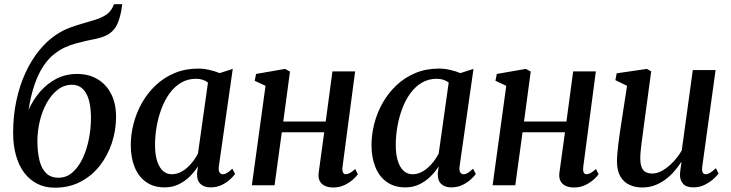

<svg xmlns="http://www.w3.org/2000/svg" viewBox="-20 -882 3478 914"><path d="M562 -862 557 -830Q550 -791.5 537.2 -765Q524.5 -738.5 501 -722.2Q477.5 -706 436 -697Q426.5 -695 415.5 -692.8Q404.5 -690.5 392.5 -688Q368 -682.5 342 -675.5Q316 -668.5 290 -656.8Q264 -645 239.5 -625.5Q211.5 -604.5 187 -568Q162.5 -531.5 144.5 -479.2Q126.5 -427 116 -359Q137 -406 170.2 -444.8Q203.5 -483.5 248 -506.8Q292.5 -530 346.5 -530Q402.5 -530 444.2 -505.2Q486 -480.5 509.2 -434.8Q532.5 -389 532.5 -326Q532.5 -262.5 512.8 -202.2Q493 -142 455.5 -93.8Q418 -45.5 363.8 -17Q309.5 11.5 240.5 11.5Q193.5 11.5 156.8 -7.5Q120 -26.5 94.5 -60.8Q69 -95 55.8 -143Q42.5 -191 42.5 -249Q42.5 -331 58 -403.2Q73.5 -475.5 101.2 -535.5Q129 -595.5 166 -641.2Q203 -687 245.5 -715.5Q278.5 -737.5 312 -750Q345.5 -762.5 377.2 -771.2Q409 -780 436.2 -788.8Q463.5 -797.5 484.5 -811.2Q505.5 -825 517 -849L522.5 -862ZM323 -478.5Q285.5 -478.5 255.2 -455.2Q225 -432 203 -393Q181 -354 169.5 -306Q158 -258 158 -208Q158.5 -157 168 -118.2Q177.5 -79.5 199.5 -57.8Q221.5 -36 258.5 -36Q297 -36 326 -62Q355 -88 374.5 -130.2Q394 -172.5 403.5 -222.5Q413 -272.5 413 -320.5Q412.5 -400 389.2 -439.2Q366 -478.5 323 -478.5Z M1022 -91.5Q1019 -69.5 1025.2 -61Q1031.5 -52.5 1041 -52.5Q1050 -52.5 1060.8 -58.8Q1071.5 -65 1086 -79L1099 -54Q1093.5 -45.5 1077.5 -30Q1061.5 -14.5 1037 -2.2Q1012.5 10 982 10Q951.5 10 934.2 -6.5Q917 -23 918 -56.5L922.5 -90Q907 -65.5 884 -42.5Q861 -19.5 831 -4.8Q801 10 763.5 10Q711 10 675 -15.8Q639 -41.5 620.8 -87Q602.5 -132.5 602.5 -191Q602.5 -242 616 -294Q629.5 -346 656 -392.8Q682.5 -439.5 721.5 -476.2Q760.5 -513 811.2 -534.2Q862 -555.5 924 -555.5Q949.5 -555.5 977 -549.2Q1004.5 -543 1025.5 -534L1088 -554ZM970 -489Q959.5 -497.5 945 -502.2Q930.5 -507 913 -507Q873.5 -507 842 -488.2Q810.5 -469.5 787.2 -437.5Q764 -405.5 748.8 -364.8Q733.5 -324 725.8 -279.8Q718 -235.5 718 -193Q718 -146 728.2 -114.8Q738.5 -83.5 756.2 -68Q774 -52.5 797.5 -52.5Q818 -52.5 836.8 -61.2Q855.5 -70 871.5 -84.2Q887.5 -98.5 900.5 -116Q913.5 -133.5 922.5 -151.5Z M1610.5 -87.5Q1608.5 -68.5 1613 -60.5Q1617.5 -52.5 1625 -52.5Q1634 -52.5 1644.8 -58Q1655.5 -63.5 1671 -77.5L1683.5 -52.5Q1677.5 -43.5 1661.5 -28.5Q1645.5 -13.5 1621 -1.5Q1596.5 10.5 1566 10.5Q1544 10.5 1527.2 3Q1510.5 -4.5 1502.2 -20.2Q1494 -36 1497 -59.5L1523.5 -252.5H1321.5L1287 0H1179L1244 -473.5L1192.5 -497.5L1199 -530L1337 -554L1360.5 -541.5L1328.5 -303.5H1530.5L1562.5 -542H1670.5Z M2168 -91.5Q2165 -69.5 2171.2 -61Q2177.5 -52.5 2187 -52.5Q2196 -52.5 2206.8 -58.8Q2217.5 -65 2232 -79L2245 -54Q2239.5 -45.5 2223.5 -30Q2207.5 -14.5 2183 -2.2Q2158.5 10 2128 10Q2097.5 10 2080.2 -6.5Q2063 -23 2064 -56.5L2068.5 -90Q2053 -65.5 2030 -42.5Q2007 -19.5 1977 -4.8Q1947 10 1909.5 10Q1857 10 1821 -15.8Q1785 -41.5 1766.8 -87Q1748.5 -132.5 1748.5 -191Q1748.5 -242 1762 -294Q1775.5 -346 1802 -392.8Q1828.5 -439.5 1867.5 -476.2Q1906.5 -513 1957.2 -534.2Q2008 -555.5 2070 -555.5Q2095.5 -555.5 2123 -549.2Q2150.5 -543 2171.5 -534L2234 -554ZM2116 -489Q2105.5 -497.5 2091 -502.2Q2076.5 -507 2059 -507Q2019.5 -507 1988 -488.2Q1956.5 -469.5 1933.2 -437.5Q1910 -405.5 1894.8 -364.8Q1879.5 -324 1871.8 -279.8Q1864 -235.5 1864 -193Q1864 -146 1874.2 -114.8Q1884.5 -83.5 1902.2 -68Q1920 -52.5 1943.5 -52.5Q1964 -52.5 1982.8 -61.2Q2001.5 -70 2017.5 -84.2Q2033.5 -98.5 2046.5 -116Q2059.5 -133.5 2068.5 -151.5Z M2756.5 -87.5Q2754.5 -68.5 2759 -60.5Q2763.5 -52.5 2771 -52.5Q2780 -52.5 2790.8 -58Q2801.5 -63.5 2817 -77.5L2829.5 -52.5Q2823.5 -43.5 2807.5 -28.5Q2791.5 -13.5 2767 -1.5Q2742.5 10.5 2712 10.5Q2690 10.5 2673.2 3Q2656.5 -4.5 2648.2 -20.2Q2640 -36 2643 -59.5L2669.5 -252.5H2467.5L2433 0H2325L2390 -473.5L2338.5 -497.5L2345 -530L2483 -554L2506.5 -541.5L2474.5 -303.5H2676.5L2708.5 -542H2816.5Z M3037.5 10.5Q3004.5 10.5 2977.2 -1.8Q2950 -14 2933.8 -41Q2917.5 -68 2917 -112.5Q2917 -129 2918.8 -150.8Q2920.5 -172.5 2923.5 -197Q2926.5 -221.5 2930 -245.2Q2933.5 -269 2936.5 -288.5L2965 -473.5L2909.5 -500.5L2915.5 -533L3059.5 -554L3080 -542.5L3045.5 -287Q3043 -266.5 3040 -244.8Q3037 -223 3034.2 -202Q3031.5 -181 3029.8 -162.5Q3028 -144 3028 -130Q3028 -102 3034.5 -85.8Q3041 -69.5 3053.8 -62.8Q3066.5 -56 3085.5 -56Q3110.5 -56 3136.5 -71.8Q3162.5 -87.5 3185.8 -112.5Q3209 -137.5 3225.5 -166L3278 -548.5H3386.5L3323 -89Q3320.5 -70.5 3325 -61.5Q3329.5 -52.5 3339 -52.5Q3348.5 -52.5 3360 -59.2Q3371.5 -66 3388 -81.5L3400.5 -56Q3394.5 -46.5 3377.5 -31Q3360.5 -15.5 3335.8 -2.8Q3311 10 3280.5 10Q3247.5 10 3232 -7Q3216.5 -24 3217 -50Q3217 -53 3217.5 -59.8Q3218 -66.5 3219.2 -75.2Q3220.5 -84 3221.8 -93Q3223 -102 3224 -109.5L3222.5 -110Q3207.5 -87 3188.8 -65.5Q3170 -44 3147 -27Q3124 -10 3096.8 0.2Q3069.5 10.5 3037.5 10.5Z"/></svg>

Font: Merriweather 48pt Medium
Style: Italic
Weight: 500
Italic angle: -7.8°
Version: Version 2.101